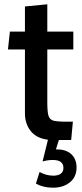

<svg xmlns="http://www.w3.org/2000/svg" viewBox="-20 -641 380 893"><path d="M336 138Q336 182 305 207Q274 232 227 232Q181 232 147 213L164 159Q195 176 228 176Q250 176 262.5 167Q275 158 275 140Q275 103 225 103Q202 103 178 110L203 9Q149 2 122.5 -32Q96 -66 96 -113V-411H17L26 -494H96V-611L200 -621V-494H321V-411H200V-166Q200 -120 205.5 -102.5Q211 -85 228 -80Q245 -75 292 -75H319L311 10H254L240 54H246Q288 54 312 76.5Q336 99 336 138Z"/></svg>

Font: Cabin Medium
Style: Regular
Weight: 500
Designer: Pablo Impallari
Foundry: Pablo Impallari. http://www.impallari.com Igino Marini. http://www.ikern.com
Version: Version 2.200